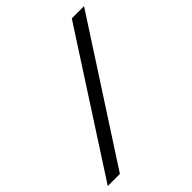

<svg xmlns="http://www.w3.org/2000/svg" viewBox="-202 -743 900 900"><g transform="rotate(-45 248.0 -292.5)"><path d="M-11 44.6 425.3 -630.3H506.5L69.3 44.6Z"/></g></svg>

Font: Alumni Sans Thin
Style: Italic
Weight: 100
Italic angle: -8°
Designer: Robert E. Leuschke
Foundry: Robert E. Leuschke
Version: Version 1.016